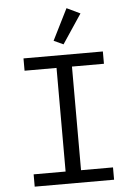

<svg xmlns="http://www.w3.org/2000/svg" viewBox="-62 -995 724 1041"><g transform="rotate(-5 300.0 -474.5)"><path d="M84 0V-67H258V-631H84V-698H516V-631H342V-67H516V0ZM307 -755 255 -779 340 -949 413 -914Z"/></g></svg>

Font: IBM Plex Mono
Style: Regular
Weight: 400
Monospace: yes
Designer: Mike Abbink, Paul van der Laan, Pieter van Rosmalen
Foundry: Bold Monday
Version: Version 2.3